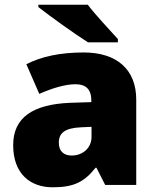

<svg xmlns="http://www.w3.org/2000/svg" viewBox="-20 -786 663 816"><path d="M353 -766H143V-756C191 -718 300 -640 354 -606H481V-620C448 -657 387 -721 353 -766ZM336 -563C236 -563 156 -546 92 -513L147 -387C201 -411 257 -428 301 -428C342 -428 368 -409 368 -360V-352L276 -349C120 -342 36 -287 36 -169C36 -48 108 10 204 10C296 10 339 -14 386 -73H390L427 0H559V-363C559 -491 476 -563 336 -563ZM325 -245 369 -247V-204C369 -157 331 -125 285 -125C252 -125 230 -142 230 -180C230 -220 255 -242 325 -245Z"/></svg>

Font: Noto Sans Gurmukhi Black
Style: Regular
Weight: 900
Designer: Jelle Bosma - Monotype Design Team
Foundry: Monotype Imaging Inc.
Version: Version 2.004